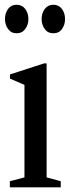

<svg xmlns="http://www.w3.org/2000/svg" viewBox="-20 -808 300 828"><path d="M22.5 0V-26.5L85.5 -43V-442L23 -469V-487L169.5 -534.5H181V-43L242 -26.5V0ZM210 -664.5Q186 -664.5 172.8 -683Q159.5 -701.5 159.5 -725.5Q159.5 -751.5 173.2 -769.5Q187 -787.5 210 -787.5Q233.5 -787.5 247 -769.5Q260.5 -751.5 260.5 -725.5Q260.5 -701.5 247.5 -683Q234.5 -664.5 210 -664.5ZM51.5 -664.5Q28 -664.5 14.8 -683Q1.5 -701.5 1.5 -725.5Q1.5 -751.5 14.8 -769.5Q28 -787.5 51.5 -787.5Q75 -787.5 88.8 -769.5Q102.5 -751.5 102.5 -725.5Q102.5 -701.5 89 -683Q75.5 -664.5 51.5 -664.5Z"/></svg>

Font: Libre Caslon Condensed Medium
Style: Regular
Weight: 500
Designer: Pablo Impallari, Rodrigo Fuenzalida, Katja Schimmel, Ertekin Erdin
Foundry: Pablo Impallari, Rodrigo Fuenzalida
Version: Version 2.000; ttfautohint (v1.8.4.7-5d5b);gftools[0.9.33]